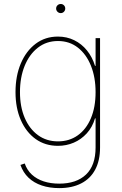

<svg xmlns="http://www.w3.org/2000/svg" viewBox="-20 -733 615 967"><path d="M278.3 214.4Q230 214.4 190.4 201.2Q150.9 188 123.5 161.9Q96.2 135.7 83 97.7L104.5 90.3Q116.2 124 140.6 146.5Q165 168.9 200 180.4Q234.9 191.9 278.3 191.9Q365.2 191.9 413.3 146Q461.4 100.1 461.4 9.8V-136.7H458.5Q445.3 -92.3 417 -61.3Q388.7 -30.3 351.3 -14.4Q314 1.5 272 1.5Q207.5 1.5 159.7 -32.7Q111.8 -66.9 85 -127.9Q58.1 -189 58.1 -269Q58.1 -350.1 84.7 -413.1Q111.3 -476.1 159.4 -512.5Q207.5 -548.8 272 -548.8Q316.4 -548.8 353.8 -530.5Q391.1 -512.2 418 -479Q444.8 -445.8 458.5 -401.4H461.4V-541H483.9V9.8Q483.9 76.2 459.2 121.8Q434.6 167.5 388.4 190.9Q342.3 214.4 278.3 214.4ZM272 -21Q329.1 -21 371.6 -51.3Q414.1 -81.5 437.7 -137.2Q461.4 -192.9 461.4 -269Q461.4 -343.3 438.2 -401.4Q415 -459.5 372.6 -492.9Q330.1 -526.4 272 -526.4Q213.9 -526.4 170.9 -492.9Q127.9 -459.5 104.2 -401.4Q80.6 -343.3 80.6 -269Q80.6 -195.3 104.5 -139.4Q128.4 -83.5 171.4 -52.2Q214.4 -21 272 -21ZM286.1 -667Q276.4 -667 269.5 -673.8Q262.7 -680.7 262.7 -689.9Q262.7 -699.7 269.5 -706.3Q276.4 -712.9 286.1 -712.9Q295.4 -712.9 302 -706.3Q308.6 -699.7 308.6 -689.9Q308.6 -680.7 302 -673.8Q295.4 -667 286.1 -667Z"/></svg>

Font: Inter 17pt Thin
Style: Regular
Weight: 250
Version: Version 4.001;git-66647c0bb